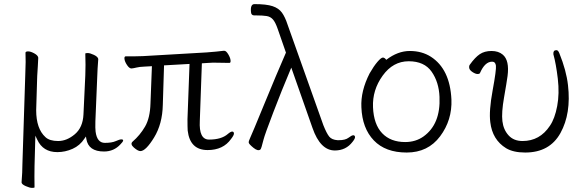

<svg xmlns="http://www.w3.org/2000/svg" viewBox="-20 -729 2839 934"><path d="M259 11Q189 11 161 -50L152 -69L148 78Q147 129 148 183Q146 185 135.5 185Q125 185 105.5 176.5Q86 168 85 159V157Q89 108 89 70L103 -367Q106 -435 104 -473Q105 -479 117 -479Q129 -479 146.5 -469.5Q164 -460 166 -449V-446Q166 -433 164 -407Q162 -381 161 -359L156 -193Q156 -103 201 -62Q221 -43 263 -43Q305 -43 344 -76Q383 -109 386 -172L395 -363Q397 -412 395 -468Q395 -471 406.5 -471Q418 -471 437 -462Q456 -453 458 -442Q454 -392 453 -355L444 -139Q443 -104 445 -89Q452 -34 490 -34Q524 -34 543 -42.5Q562 -51 570 -51Q590 -51 566 -27Q534 8 486 8Q410 8 400 -53L398 -65L391 -55Q369 -21 333 -5Q297 11 259 11Z M952 -141Q947 -50 997 -50Q1057 -50 1088 -77Q1102 -89 1109.5 -89Q1117 -89 1118 -80.5Q1119 -72 1104 -53Q1066 1 990 1Q904 1 893 -94Q892 -109 892 -149L902 -418L778 -411L772 -219Q770 -126 729.5 -60Q689 6 663 6Q651 6 631.5 -11Q612 -28 625 -40Q661 -71 685.5 -113Q710 -155 712 -226L719 -407L683 -405Q658 -404 644.5 -400.5Q631 -397 620 -396H619Q609 -396 598 -412.5Q587 -429 585.5 -442Q584 -455 592 -455H635Q661 -455 675 -456L985 -474Q1008 -476 1032 -478Q1056 -480 1068 -482H1071Q1080 -482 1090 -465.5Q1100 -449 1101.5 -436Q1103 -423 1096 -423L1032 -424H1012Q1002 -424 993 -423L962 -421ZM893 -94Q893 -94 893 -95Z M1217 -654Q1202 -654 1201 -670Q1197 -709 1218 -709Q1276 -709 1306 -699Q1336 -689 1351.5 -667.5Q1367 -646 1379 -609L1553 -120Q1569 -80 1581.5 -64.5Q1594 -49 1622 -47H1628Q1660 -47 1675.5 -59Q1691 -71 1698.5 -71Q1706 -71 1707 -63Q1708 -55 1695 -39Q1663 3 1609 3Q1538 3 1500 -107L1397 -400L1392 -388Q1351 -291 1309.5 -182.5Q1268 -74 1262 -50Q1251 -5 1247 -2Q1235 8 1213 -10Q1191 -28 1190 -35Q1189 -42 1197 -58.5Q1205 -75 1265.5 -222.5Q1326 -370 1371 -473L1331 -588Q1320 -620 1308 -634Q1296 -648 1277 -651Q1258 -654 1228 -654ZM1200 -674V-675Z M1859 -438Q1915 -481 1973.5 -481Q2032 -481 2076 -453Q2169 -393 2176 -245Q2180 -145 2121 -66Q2062 13 1958.5 13Q1855 13 1798.5 -46Q1742 -105 1738 -207Q1734 -286 1778 -372Q1798 -407 1816 -428Q1834 -449 1842.5 -449Q1851 -449 1859 -438ZM1951 -38Q2002 -38 2040 -65Q2124 -125 2118 -258Q2115 -330 2079.5 -380.5Q2044 -431 1968 -431Q1892 -431 1841.5 -361Q1791 -291 1794.5 -207.5Q1798 -124 1839 -81Q1880 -38 1951 -38Z M2672 -468Q2671 -485 2687 -485Q2695 -485 2701 -470Q2735 -386 2743 -315Q2759 -177 2706.5 -82Q2654 13 2535 13Q2477 13 2442 -8Q2375 -49 2365 -135Q2358 -189 2376.5 -289.5Q2395 -390 2392.5 -409.5Q2390 -429 2374 -429Q2339 -429 2315 -374Q2313 -369 2303 -369Q2293 -369 2278.5 -378.5Q2264 -388 2262.5 -398.5Q2261 -409 2266 -415Q2291 -450 2314 -465.5Q2337 -481 2371 -481Q2405 -481 2426 -463Q2459 -435 2449 -359Q2445 -329 2432 -255Q2419 -181 2424 -139.5Q2429 -98 2454 -70.5Q2479 -43 2522 -43Q2606 -43 2655 -117Q2679 -152 2690.5 -213Q2702 -274 2693.5 -346Q2685 -418 2672 -465Z"/></svg>

Font: LXGW WenKai Light
Style: Regular
Weight: 300
Designer: LXGW / Fontworks Inc.
Foundry: LXGW / Fontworks Inc.
Version: Version 1.501; October 10, 2024